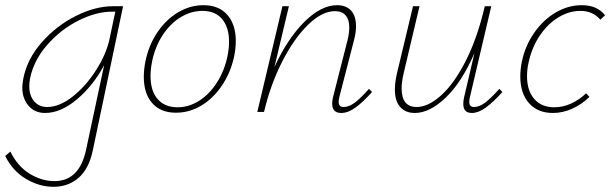

<svg xmlns="http://www.w3.org/2000/svg" viewBox="-57 -432 2355 741"><path d="M418 -408 301 149Q286 220 246 254.5Q206 289 149 289Q95 289 43.5 258.5Q-8 228 -37 170L-17 153Q11 210 57.5 238.5Q104 267 153 267Q249 267 275 147L345 -181Q304 -103 241 -49.5Q178 4 117 4Q77 4 53 -24Q29 -52 29 -95Q29 -105 33 -129Q48 -205 104.5 -269Q161 -333 236 -370.5Q311 -408 379 -408ZM365 -278 388 -387H376Q314 -387 245.5 -352.5Q177 -318 125 -258.5Q73 -199 59 -129Q56 -114 56 -99Q56 -63 75 -41Q94 -19 125 -19Q172 -19 223 -59Q274 -99 313 -160Q352 -221 365 -278Z M498 -135Q498 -163 504 -194Q517 -258 550.5 -307.5Q584 -357 630.5 -384.5Q677 -412 728 -412Q788 -412 820.5 -374.5Q853 -337 853 -274Q853 -246 847 -216Q834 -154 801 -104Q768 -54 721.5 -25.5Q675 3 622 3Q563 3 530.5 -34Q498 -71 498 -135ZM821 -216Q827 -245 827 -271Q827 -326 800.5 -358Q774 -390 724 -390Q681 -390 641 -366Q601 -342 571.5 -297.5Q542 -253 530 -195Q524 -165 524 -138Q524 -81 551.5 -49.5Q579 -18 628 -18Q673 -18 713 -44Q753 -70 781.5 -115.5Q810 -161 821 -216Z M1379 -77Q1343 -37 1314.5 -16.5Q1286 4 1260 4Q1225 4 1225 -32Q1225 -43 1228 -56L1285 -280Q1291 -306 1291 -326Q1291 -356 1277 -372.5Q1263 -389 1236 -389Q1186 -389 1132 -336.5Q1078 -284 1032.5 -195Q987 -106 962 0H936L1033 -408H1058L1002 -173Q1052 -282 1117 -347Q1182 -412 1244 -412Q1279 -412 1298 -391Q1317 -370 1317 -331Q1317 -307 1310 -280L1253 -59Q1250 -47 1250 -39Q1250 -19 1269 -19Q1290 -19 1312.5 -36Q1335 -53 1367 -89Z M1882 -77Q1846 -37 1817.5 -16.5Q1789 4 1764 4Q1731 4 1731 -31Q1731 -43 1734 -56L1774 -227Q1725 -114 1663 -55Q1601 4 1544 4Q1508 4 1487.5 -19Q1467 -42 1467 -87Q1467 -116 1476 -153L1537 -408H1562L1502 -154Q1493 -117 1493 -91Q1493 -19 1551 -19Q1595 -19 1645 -63.5Q1695 -108 1740 -196Q1785 -284 1814 -408H1839L1757 -59Q1754 -47 1754 -39Q1754 -19 1772 -19Q1793 -19 1815.5 -36Q1838 -53 1870 -89Z M2183 -390Q2140 -390 2099 -365.5Q2058 -341 2027.5 -296.5Q1997 -252 1984 -195Q1977 -167 1977 -138Q1977 -82 2005 -50Q2033 -18 2082 -18Q2116 -18 2147.5 -32.5Q2179 -47 2205 -72L2218 -58Q2188 -29 2151.5 -12.5Q2115 4 2077 4Q2018 4 1984.5 -34Q1951 -72 1951 -137Q1951 -164 1957 -194Q1970 -256 2005 -306Q2040 -356 2088 -384Q2136 -412 2188 -412Q2248 -412 2278 -373L2260 -356Q2231 -390 2183 -390Z"/></svg>

Font: Ysabeau Infant Extralight
Style: Italic
Weight: 200
Italic angle: -12°
Designer: Christian Thalmann (Catharsis Fonts)
Version: Version 0.003